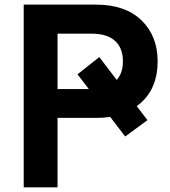

<svg xmlns="http://www.w3.org/2000/svg" viewBox="-20 -806 730 826"><path d="M313.5 -486.3 407.2 -560.5 614.3 -289.1 518.6 -218.8ZM82 0V-786.1H392.6Q518.6 -786.1 588.4 -718.8Q658.2 -651.4 658.2 -542Q658.2 -428.7 586.4 -363.8Q514.6 -298.8 395.5 -298.8H227.5V0ZM227.5 -422.9H375Q438.5 -422.9 473.6 -453.6Q508.8 -484.4 508.8 -542Q508.8 -599.6 474.6 -630.4Q440.4 -661.1 375 -661.1H227.5Z"/></svg>

Font: Gothic A1 ExtraBold
Style: Regular
Weight: 800
Designer: HanYang I&C Co.,Ltd.
Foundry: HanYang I&C Co.,Ltd.
Version: Version 2.50